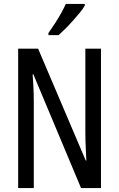

<svg xmlns="http://www.w3.org/2000/svg" viewBox="-20 -963 609 983"><path d="M497 0H395L151 -582H147Q149 -555 150.5 -529.5Q152 -504 152.5 -481.5Q153 -459 153 -438V0H73V-714H175L419 -141H422Q421 -171 419.5 -196.5Q418 -222 417.5 -244.5Q417 -267 417 -286V-714H497ZM414 -934Q405 -918 388.5 -898Q372 -878 353 -856.5Q334 -835 314.5 -816Q295 -797 280 -783H228V-794Q247 -821 263.5 -846.5Q280 -872 293.5 -896.5Q307 -921 317 -943H414Z"/></svg>

Font: Noto Sans ExtraCondensed
Style: Regular
Weight: 400
Width: 2
Designer: Monotype Design Team
Foundry: Monotype Imaging Inc.
Version: Version 2.013